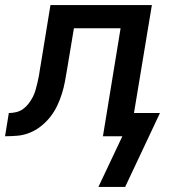

<svg xmlns="http://www.w3.org/2000/svg" viewBox="-55 -540 675 761"><path d="M335 201 430 0H353L423 -428H238L211 -266Q207 -242 202.5 -217.5Q198 -193 190.5 -169Q183 -145 172 -121.5Q161 -98 144.5 -77Q128 -56 107 -39.5Q86 -23 62 -13.5Q38 -4 13.5 -2Q-11 0 -35 0L-20 -92Q-6 -92 9 -95.5Q24 -99 36.5 -108Q49 -117 58.5 -129.5Q68 -142 75 -155.5Q82 -169 86 -183.5Q90 -198 93.5 -212.5Q97 -227 99.5 -241Q102 -255 104 -270Q105 -273 105 -275.5Q105 -278 106 -281L145 -520H547L476 -92H579L441 201Z"/></svg>

Font: Iosevka SS04 SmBd Ex Obl
Style: Regular
Weight: 600
Width: 7
Italic angle: -9°
Monospace: yes
Designer: Belleve Invis
Foundry: Belleve Invis
Version: Version 19.0.0; ttfautohint (v1.8.4)